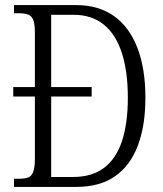

<svg xmlns="http://www.w3.org/2000/svg" viewBox="-20 -734 640 754"><path d="M35 0V-32H55Q77 -32 90.5 -37Q104 -42 110.5 -59.5Q117 -77 117 -111V-355H32V-392H117V-606Q117 -640 110.5 -656Q104 -672 90 -677Q76 -682 54 -682H35V-714H279Q367 -714 427.5 -671Q488 -628 519.5 -546.5Q551 -465 551 -350Q551 -241 521.5 -162.5Q492 -84 432 -42Q372 0 279 0ZM267 -39Q340 -39 387.5 -74Q435 -109 458.5 -178.5Q482 -248 482 -350Q482 -453 458.5 -526Q435 -599 387.5 -637.5Q340 -676 268 -676H181V-392H340V-355H181V-39Z"/></svg>

Font: Noto Serif Ethiopic Condensed Light
Style: Regular
Weight: 300
Width: 3
Designer: Monotype Design Team
Foundry: Monotype Imaging Inc.
Version: Version 2.102